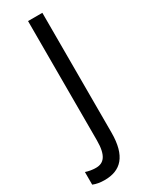

<svg xmlns="http://www.w3.org/2000/svg" viewBox="-292 -755 765 988"><g transform="rotate(-30 90.5 -261.0)"><path d="M10 192C106 192 162 137 162 -3V-714H77V-5C77 85 49 115 3 115C-20 115 -40 111 -58 105V180C-39 188 -16 192 10 192Z"/></g></svg>

Font: Noto Sans Gujarati Condensed
Style: Regular
Weight: 400
Width: 3
Designer: Jelle Bosma - Monotype Design Team, Universal Thirst
Foundry: Monotype Imaging Inc.
Version: Version 2.106